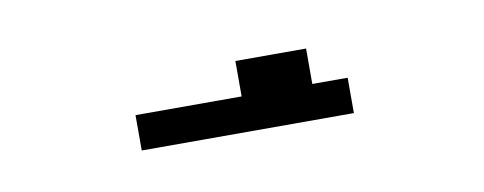

<svg xmlns="http://www.w3.org/2000/svg" viewBox="-26 -203 481 191"><g transform="rotate(-10 214.5 -107.5)"><path d="M285.7 -107.1V-142.9H214.3V-107.1H107.1V-71.4H321.4V-107.1Z"/></g></svg>

Font: Gossip Low Pixel
Style: Regular
Weight: 500
Width: 3
Designer: Deborah Khodanovich
Version: Version 1.001;Glyphs 3.3.1 (3343)